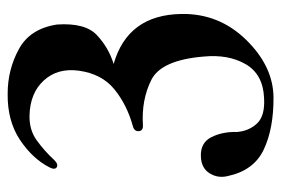

<svg xmlns="http://www.w3.org/2000/svg" viewBox="-138 -596 741 506"><g transform="rotate(-90 233.0 -343.5)"><path d="M44.4 -584Q66.9 -628.4 116.9 -661.9Q167 -695.3 238.8 -694.3Q301.8 -694.3 356 -664.8Q410.2 -635.3 420.9 -564Q425.8 -489.7 392.8 -459Q359.9 -428.2 316.9 -415Q446.8 -377.9 448.7 -235.8Q450.2 -137.2 380.6 -65.9Q311 5.4 229 6.3Q147 6.8 91.6 -19.3Q36.1 -45.4 21.5 -114.3Q15.1 -140.1 28.8 -162.1Q42.5 -184.1 73.2 -185.1Q109.4 -186.5 124 -157.5Q138.7 -128.4 137.7 -89.8Q140.1 -58.6 160.2 -37.1Q180.2 -15.6 228 -18.6Q290 -21.5 316.4 -67.1Q342.8 -112.8 336.4 -178.2Q327.1 -289.6 274.9 -315.7Q222.7 -341.8 157.2 -337.9Q141.1 -336.4 139.9 -348.4Q138.7 -360.4 152.8 -364.3Q209.5 -379.9 250.2 -413.1Q291 -446.3 299.3 -507.3Q306.6 -563 273.4 -599.1Q240.2 -635.3 181.2 -636.7Q143.1 -637.7 115.2 -617.4Q87.4 -597.2 64.5 -572.3Q52.7 -560.1 44.9 -564.9Q37.1 -569.8 44.4 -584Z"/></g></svg>

Font: Bertholdr Mainzer Fraktur
Style: Regular
Weight: 400
Designer: Peter Wiegel, original typeface by Carl Albert Fahrenwaldt 1901
Foundry: Peter Wiegel
Version: Version 1.000 2010 initial release